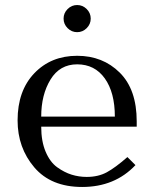

<svg xmlns="http://www.w3.org/2000/svg" viewBox="-20 -732 614 764"><path d="M524 -228H144Q144 -170 161.5 -128.5Q179 -87 207.5 -66.5Q236 -46 265 -37Q294 -28 325 -28Q371 -28 405 -46.5Q439 -65 487 -107L519 -75Q437 12 307 12Q183 12 116.5 -66Q50 -144 50 -253Q50 -371 116.5 -440.5Q183 -510 287 -510Q389 -510 456.5 -443Q524 -376 524 -249ZM144 -268H437Q437 -364 397 -420Q357 -476 287 -476Q218 -476 181 -415.5Q144 -355 144 -268ZM249 -620Q233 -636 233 -658Q233 -680 249 -696Q265 -712 287 -712Q309 -712 325 -696Q341 -680 341 -658Q341 -636 325 -620Q309 -604 287 -604Q265 -604 249 -620Z"/></svg>

Font: Tenor Sans
Style: Regular
Weight: 400
Designer: Denis Masharov
Foundry: Denis Masharov
Version: Version 1.1